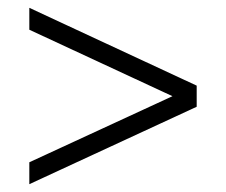

<svg xmlns="http://www.w3.org/2000/svg" viewBox="-20 -540 577 491"><path d="M483 -267 55 -69V-125L421 -294L55 -464V-520L483 -321Z"/></svg>

Font: Georama Extended Light
Style: Regular
Weight: 300
Width: 7
Designer: Jean-Baptiste Levee
Foundry: Production Type
Version: Version 1.000